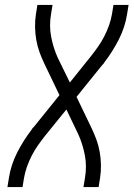

<svg xmlns="http://www.w3.org/2000/svg" viewBox="-20 -755 540 775"><path d="M10 0 16 -37Q24 -89 49 -138.5Q74 -188 108 -232V-233Q110 -235 111.5 -237.5Q113 -240 116 -242L220 -371L159 -498Q148 -521 139.5 -544.5Q131 -568 126.5 -593.5Q122 -619 121.5 -645.5Q121 -672 125 -698L131 -735H192L186 -698Q178 -651 186.5 -606.5Q195 -562 213 -522L262 -422L347 -528Q362 -547 376 -567Q390 -587 401 -608.5Q412 -630 420 -652.5Q428 -675 432 -698L438 -735H499L493 -698Q485 -646 460 -596.5Q435 -547 401 -503V-502Q399 -500 397.5 -497.5Q396 -495 393 -493L289 -364L350 -237Q361 -214 369.5 -190.5Q378 -167 382.5 -141.5Q387 -116 387.5 -89.5Q388 -63 384 -37L378 0H317L323 -37Q331 -84 322.5 -128.5Q314 -173 296 -213L248 -313L162 -207Q147 -188 133 -168Q119 -148 108 -126.5Q97 -105 89 -82.5Q81 -60 77 -37L71 0Z"/></svg>

Font: Iosevka Term Curly Lt Obl
Style: Regular
Weight: 300
Italic angle: -9°
Designer: Belleve Invis
Foundry: Belleve Invis
Version: Version 32.3.0